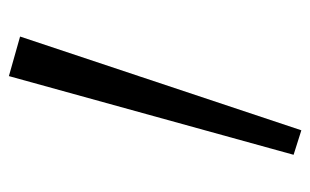

<svg xmlns="http://www.w3.org/2000/svg" viewBox="-154 -478 704 436"><g transform="rotate(-90 198.0 -260.0)"><path d="M64.5 54.7 243.2 -591.8 333 -566.4 120.1 72.3Z"/></g></svg>

Font: Ravi Prakash
Style: Regular
Weight: 400
Designer: Appaji Ambarisha Darbha
Version: Version 1.0.4; ttfautohint (v1.2.42-39fb)